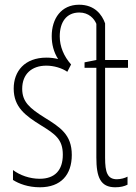

<svg xmlns="http://www.w3.org/2000/svg" viewBox="-20 -783 577 813"><path d="M149 10C238 10 284 -43 284 -127C284 -213 235 -244 169 -285C105 -325 74 -352 74 -407C74 -470 115 -505 176 -505C208 -505 242 -495 265 -479L281 -510C250 -545 233 -586 233 -629C233 -689 261 -730 316 -730C356 -730 379 -704 388 -682V-529L338 -519V-496H388V-116C388 -33 405 10 468 10C490 10 506 6 520 -1V-35C509 -29 491 -24 475 -24C435 -24 425 -53 425 -115V-496H522V-529H425V-684C412 -721 381 -763 315 -763C239 -763 199 -704 199 -630C199 -596 207 -563 226 -533C210 -537 194 -539 177 -539C84 -539 38 -481 38 -408C38 -329 88 -293 154 -252C214 -215 246 -193 246 -128C246 -63 213 -26 148 -26C106 -26 64 -41 35 -63V-21C60 -5 99 10 149 10Z"/></svg>

Font: Noto Sans ExtraCondensed ExtraLight
Style: Regular
Weight: 200
Width: 2
Designer: Monotype Design Team
Foundry: Monotype Imaging Inc.
Version: Version 2.013